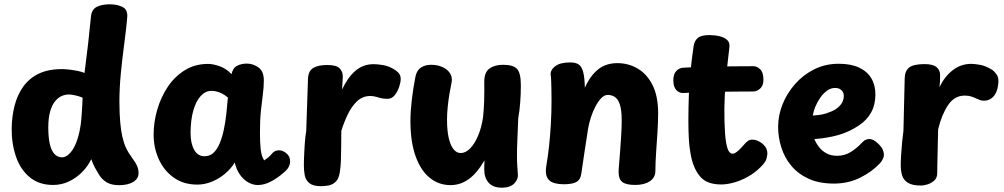

<svg xmlns="http://www.w3.org/2000/svg" viewBox="-20 -849 4665 892"><path d="M402.9 -774.8Q406.7 -805.9 430.3 -817.4Q453.9 -829 490.3 -829Q524.4 -829 549.2 -816.7Q573.9 -804.3 571.1 -769.1Q566.9 -717.7 557.8 -650.1Q548.7 -582.4 541.7 -511.2Q534.7 -440 534.7 -378Q534.9 -322 538.4 -282.4Q541.9 -242.9 548.4 -213.9Q554.9 -184.9 565.3 -162.4Q575.7 -140 590.7 -120Q610.7 -93 617.2 -77.2Q623.7 -61.4 623.7 -44.4Q623.7 -18.6 598.8 -3.6Q574 11.3 532.6 11.3Q497.9 11.3 475.9 -1.8Q454 -14.9 440.7 -36.4Q431 -52 421.8 -68.7Q412.6 -85.4 403.9 -109.4Q388.4 -76.8 361.4 -49.4Q334.4 -22.1 300.1 -5.9Q265.7 10.3 226.7 10.3Q160.9 10.3 117.4 -26.1Q73.9 -62.4 53.6 -123.2Q33.3 -184 34.3 -255Q35.3 -309 47.7 -357.8Q60.1 -406.6 87 -445.1Q113.9 -483.7 158.3 -505.8Q202.8 -528 268.9 -528Q281.8 -528 302.2 -525.6Q322.6 -523.2 342.2 -519.2Q361.8 -515.2 372.7 -510Q382.7 -587 389.7 -648.9Q396.7 -710.9 402.9 -774.8ZM204.3 -258Q204.3 -211.7 211.3 -180.4Q218.3 -149.1 233 -133.6Q247.7 -118 269.2 -118Q279.9 -118 292.7 -126.7Q305.4 -135.3 317.7 -153.9Q329.9 -172.4 339.8 -202.5Q349.8 -232.6 355.6 -274.6Q356.6 -281.9 357.8 -295.9Q359 -309.9 360.1 -326.9Q361.2 -344 362.3 -361.7Q363.4 -379.3 363.7 -394.8Q356.8 -398.4 344.8 -402Q332.8 -405.6 320.7 -407.8Q308.6 -410 299.2 -410Q283.1 -410 266.7 -403Q250.3 -396 236.2 -378.9Q222 -361.9 213.3 -332.2Q204.6 -302.6 204.3 -258Z M693.7 -223Q693.7 -282 710.7 -340.1Q727.7 -398.1 759.8 -446.1Q792 -494 839.1 -523.1Q886.2 -552.1 946.7 -552.1Q969.7 -552.1 999.7 -541.6Q1029.7 -531.1 1055.7 -504.8Q1062 -533.7 1081.9 -543.6Q1101.9 -553.6 1126.4 -553.6Q1155.9 -553.6 1180.9 -535.7Q1205.9 -517.9 1205.7 -474.3Q1205.7 -444.2 1201.2 -410.9Q1196.7 -377.6 1192.2 -334.8Q1187.7 -292 1187.7 -231Q1187.7 -188.6 1191 -156.2Q1194.3 -123.8 1207.3 -103.8Q1216.3 -110.3 1222.6 -114.9Q1228.9 -119.4 1233.9 -124.7Q1238.9 -130 1244.9 -137Q1252.4 -144.6 1259.4 -147.6Q1266.4 -150.6 1278.1 -150.6Q1294.3 -150.6 1311 -136.3Q1327.7 -122.1 1327.7 -100.4Q1327.7 -86.4 1321.4 -73.8Q1315.2 -61.1 1297.1 -46.1Q1268.8 -21.4 1238.1 -5.4Q1207.3 10.6 1178.1 10.6Q1153.2 10.6 1130.6 -3.3Q1107.9 -17.2 1092.3 -41.1Q1076.7 -65 1070.7 -94Q1053.7 -66 1026.1 -42.6Q998.6 -19.2 965.1 -5.3Q931.7 8.6 896.7 8.6Q831.7 8.6 785.9 -24.8Q740.2 -58.2 716.9 -111.1Q693.7 -164 693.7 -223ZM865.4 -232Q865.2 -183 882.1 -153.1Q899 -123.1 929.6 -123.1Q954.9 -123.1 972.1 -139.3Q989.3 -155.6 1000.9 -183.8Q1012.6 -212 1020 -247.2Q1027.4 -282.4 1031.6 -320.7Q1035.7 -358.9 1038.7 -395.9Q1025.7 -406.9 1013.2 -413.4Q1000.8 -419.9 988.4 -423.4Q976.1 -426.9 962.3 -426.9Q934.6 -426.9 912.7 -403.3Q890.9 -379.8 878.3 -336.2Q865.7 -292.6 865.4 -232Z M1410.9 -484Q1412.7 -520 1435.5 -533.5Q1458.3 -547 1500.7 -547Q1542.8 -547 1557.7 -531.7Q1572.7 -516.3 1572.7 -493.2Q1572.7 -482.4 1571.4 -470.4Q1570.1 -458.3 1569.1 -433Q1595.8 -490 1631.6 -520.4Q1667.4 -550.9 1715.6 -550.9Q1733.9 -550.9 1759.7 -546.6Q1785.6 -542.2 1809.7 -527.6Q1823.2 -519.8 1832.4 -509.5Q1841.6 -499.2 1841.6 -481.3Q1841.6 -467.2 1834.5 -445.6Q1827.4 -423.9 1813.9 -406.9Q1800.4 -389.9 1780.4 -389.9Q1762.3 -389.9 1749.3 -393.2Q1736.2 -396.4 1725.3 -399.7Q1714.3 -403 1699.8 -403Q1664.6 -403 1638.7 -378.4Q1612.8 -353.9 1595.1 -316.4Q1577.3 -278.9 1565.7 -241Q1565.2 -195.1 1565 -161.8Q1564.8 -128.6 1563.8 -102.1Q1562.8 -75.6 1558.7 -48.8Q1554 -18.4 1539.6 -4.7Q1525.2 9.1 1506.9 12.6Q1488.7 16 1471.2 16Q1434.7 16 1417.4 2Q1400.2 -12 1395.9 -34Q1391.7 -56 1391.7 -81Q1391.7 -93 1392.2 -109Q1392.7 -125 1393.7 -143Q1394.7 -161 1395.7 -178.5Q1396.7 -196 1398.7 -212.5Q1400.7 -229 1402.7 -241Z M1910.7 -495.8Q1917.8 -525 1937.7 -536.5Q1957.7 -548 1982.8 -548Q2012.2 -548 2035.9 -537.4Q2059.6 -526.8 2071.7 -506.9Q2083.8 -487 2076.7 -458.8Q2072.7 -440.6 2067.9 -412.3Q2063.2 -384 2060 -352.3Q2056.8 -320.7 2056.8 -293Q2056.8 -244.2 2064.4 -209.4Q2072.1 -174.7 2086.5 -156.3Q2100.9 -138 2120.4 -138Q2142.8 -138 2163.7 -159Q2184.7 -180 2200.8 -217.7Q2217 -255.3 2224.3 -305Q2228.1 -346 2229.2 -376.3Q2230.3 -406.7 2230.1 -429.3Q2229.8 -452 2229.8 -469Q2229.8 -514.1 2254.6 -531.1Q2279.3 -548 2317 -548Q2365.2 -548 2382.5 -528.4Q2399.8 -508.9 2399.8 -453Q2399.8 -413 2396.8 -373Q2393.8 -333 2387.8 -301Q2385.8 -249 2384.3 -217Q2382.8 -185 2382.3 -165Q2381.8 -145 2381.8 -126Q2381.8 -96.7 2383.2 -78.3Q2384.6 -59.9 2385.8 -41Q2388.6 -16.4 2369.2 3.3Q2349.9 23 2311.8 23Q2270.9 23 2250.3 0.1Q2229.8 -22.8 2229.8 -61Q2229.8 -68.4 2229.8 -74.8Q2229.8 -81.1 2230.3 -88.1Q2230.8 -95 2230.8 -103.9Q2196.1 -44.3 2157.6 -16.7Q2119.1 11 2072.8 11Q2018.1 11 1976.2 -23.2Q1934.2 -57.3 1910.5 -124Q1886.8 -190.7 1886.8 -287Q1886.8 -332 1893.4 -387.4Q1900 -442.9 1910.7 -495.8Z M2538.3 -502Q2536.6 -523.7 2559.3 -541.3Q2582 -559 2629.4 -559Q2652.4 -559 2666.8 -550.7Q2681.2 -542.3 2688.7 -517.1Q2696.1 -491.8 2697.1 -441.3Q2721.2 -496 2757.8 -525.8Q2794.4 -555.7 2848.3 -555.7Q2899.2 -555.7 2942.2 -530.6Q2985.2 -505.6 3011.4 -454.2Q3037.6 -402.9 3037.6 -322Q3037.6 -282.9 3034.6 -236.2Q3031.6 -189.4 3028.3 -142.7Q3025 -96 3024.8 -55.1Q3024.8 -23.7 2998.7 -6.7Q2972.7 10.2 2931.4 10.2Q2888.9 10.2 2871.4 -3.2Q2854 -16.7 2854 -48.9Q2854 -63.4 2856.4 -89.7Q2858.8 -116 2861.2 -149.7Q2863.6 -183.4 2865.9 -219.7Q2868.3 -256 2868.3 -290Q2868.3 -339.2 2859.3 -364.6Q2850.3 -389.9 2835.8 -398.9Q2821.2 -408 2803.3 -408Q2788 -408 2773.6 -393.3Q2759.2 -378.6 2746.7 -354.9Q2734.2 -331.3 2725.4 -304.3Q2716.6 -277.2 2712.3 -252Q2702.3 -187 2696.1 -146.9Q2689.9 -106.8 2686.7 -83.4Q2683.4 -60.1 2681.2 -45Q2676.9 -13.7 2657.3 -3.3Q2637.8 7 2601.3 7Q2571.7 7 2550.8 -0.1Q2530 -7.1 2521.2 -26.2Q2512.4 -45.2 2518.3 -80Q2525.2 -119 2530.7 -168.9Q2536.1 -218.9 2539.2 -273.4Q2542.3 -328 2542.3 -379Q2542.3 -410 2541.8 -431.5Q2541.3 -453 2540.8 -470Q2540.3 -487 2538.3 -502Z M3202.6 -635.9Q3206.1 -659 3221.7 -672.5Q3237.3 -686 3274.8 -686Q3300 -686 3322.8 -680.7Q3345.6 -675.4 3358.8 -662.9Q3372 -650.4 3368.4 -627.1Q3362 -574.8 3356.1 -519.3Q3350.2 -463.8 3347.2 -405.4Q3344.2 -347 3345.8 -285Q3347.6 -220.7 3353.1 -188.4Q3358.6 -156.1 3366.6 -145.4Q3374.6 -134.8 3382.9 -134.8Q3391.9 -134.8 3403.2 -143.6Q3414.4 -152.3 3424.8 -163.7Q3435.2 -175.1 3441.2 -182.1Q3447.2 -189.1 3455.5 -194.7Q3463.8 -200.3 3475.4 -200.3Q3489.8 -200.3 3506 -192Q3522.2 -183.7 3533.7 -169.4Q3545.1 -155.1 3545.1 -136.1Q3545.1 -129.1 3541.2 -112.6Q3537.3 -96 3513 -72Q3486 -45.2 3453.2 -27.2Q3420.3 -9.2 3388.4 -0.6Q3356.4 8 3330.6 8Q3266.7 8 3236.1 -25.2Q3205.4 -58.3 3192.1 -115.4Q3182.8 -159.4 3180.4 -201.2Q3178.1 -243 3178.1 -288Q3178.1 -349 3180.3 -405.8Q3182.6 -462.6 3188.2 -519.5Q3193.8 -576.4 3202.6 -635.9ZM3154.4 -417Q3135.4 -416 3121.8 -430.8Q3108.2 -445.7 3108.2 -476.1Q3108.2 -504.8 3121.8 -519.1Q3135.4 -533.4 3154.4 -534.4Q3180.4 -536.4 3219.1 -537.9Q3257.7 -539.4 3302.3 -539.9Q3346.9 -540.4 3393 -540.9Q3439.1 -541.4 3480.1 -541.4Q3497.1 -541.4 3511.8 -527.1Q3526.6 -512.8 3526.8 -479Q3526.8 -450.9 3511.4 -437.4Q3496.1 -424 3480.1 -424Q3438.1 -424 3397.6 -423.5Q3357.1 -423 3317.3 -422.5Q3277.4 -422 3236.9 -420.5Q3196.4 -419 3154.4 -417Z M3854.2 3.9Q3785.2 3.9 3736 -18.9Q3686.8 -41.7 3655.6 -79.6Q3624.4 -117.4 3609.7 -164.7Q3595 -212 3595 -260Q3595 -312.6 3615.5 -364.1Q3636 -415.7 3673.7 -458.4Q3711.3 -501.2 3762.8 -527Q3814.3 -552.8 3877.1 -552.8Q3932.6 -552.8 3970.5 -535.3Q4008.4 -517.8 4027.7 -485.8Q4047 -453.9 4047 -410Q4047 -362.6 4027.2 -326.6Q4007.3 -290.7 3970.1 -266.1Q3925.3 -235.8 3874.2 -221.5Q3823 -207.2 3763.3 -202.9Q3772.1 -182.4 3785.8 -164.9Q3799.6 -147.4 3820.3 -136.3Q3841 -125.2 3869.1 -125.2Q3903.8 -125.2 3931.7 -142.4Q3959.6 -159.7 3981.4 -183Q3992.9 -195.7 4001.9 -199.4Q4011 -203.2 4018 -203.2Q4031.6 -203.2 4045.8 -193.3Q4060.1 -183.4 4071.6 -169.2Q4083 -154.9 4085.3 -139.8Q4088.7 -125.6 4082.2 -111.8Q4075.7 -98.1 4068.7 -91.1Q4031.7 -51.1 3976.3 -23.6Q3921 3.9 3854.2 3.9ZM3756.2 -312.1Q3783 -314.1 3800.3 -317.4Q3817.6 -320.8 3842.1 -331.1Q3865.8 -340.2 3883 -359.3Q3900.2 -378.3 3900.2 -404Q3900.2 -414.1 3895.7 -422.1Q3891.1 -430.1 3882.1 -435.3Q3873.1 -440.4 3859.3 -440.4Q3839.8 -440.4 3822.1 -427.6Q3804.3 -414.7 3790.7 -395Q3777 -375.3 3767.9 -353.3Q3758.9 -331.2 3756.2 -312.1Z M4183.1 -485.9Q4184.1 -520.1 4204.3 -535.7Q4224.6 -551.2 4275.4 -551.2Q4313.7 -551.2 4330.6 -537.4Q4347.4 -523.7 4347.4 -502.1Q4347.4 -496.1 4347.4 -487.4Q4347.4 -478.7 4346.9 -468.3Q4346.4 -458 4344.4 -444Q4368.8 -494 4406.7 -523.2Q4444.6 -552.3 4492.1 -552.3Q4508.1 -552.3 4533.4 -547.8Q4558.8 -543.2 4586.8 -526.2Q4598.8 -519.2 4610.8 -501.8Q4622.8 -484.4 4616.3 -448.7Q4610.7 -415 4593.1 -398.1Q4575.6 -381.1 4552.1 -381.1Q4542.1 -381.1 4533.6 -383.9Q4525.1 -386.8 4516.3 -391Q4505.6 -396.2 4492.6 -400.6Q4479.7 -404.9 4461.9 -404.9Q4413.8 -404.9 4384.1 -360Q4354.4 -315.1 4338.4 -248Q4337.4 -214 4336.9 -184.5Q4336.4 -155 4335.8 -129.9Q4335.2 -104.9 4334.7 -83.4Q4334.2 -61.9 4334.2 -44.9Q4334.2 -22.6 4320.3 -10.1Q4306.4 2.4 4288.9 7.7Q4271.4 13 4259.4 13Q4218 13 4197.7 0Q4177.3 -13 4171 -34.5Q4164.7 -56 4164.7 -81Q4164.7 -101 4166.6 -131Q4168.4 -161 4171.3 -191Q4174.2 -221 4177.2 -241Z"/></svg>

Font: Playpen Sans Hebrew
Style: Regular
Weight: 400
Designer: Tom Grace, Laura Meseguer, Veronika Burian, José Scaglione
Foundry: TypeTogether
Version: Version 2.000